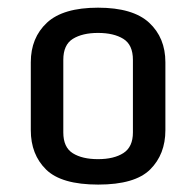

<svg xmlns="http://www.w3.org/2000/svg" viewBox="-20 -736 516 505"><path d="M238.3 -250.5Q141.6 -250.5 101.3 -290Q61 -329.6 61 -393.6V-572.3Q61 -636.7 103.5 -676.3Q146 -715.8 237.8 -715.8Q329.6 -715.8 372.3 -676.3Q415 -636.7 415 -572.3V-393.6Q415 -330.1 375 -290.3Q335 -250.5 238.3 -250.5ZM237.8 -317.4Q279.8 -317.4 304.7 -333.5Q329.6 -349.6 329.6 -387.7V-578.6Q329.6 -618.2 304.4 -633.8Q279.3 -649.4 237.8 -649.4Q196.8 -649.4 171.6 -633.8Q146.5 -618.2 146.5 -578.6V-387.7Q146.5 -348.6 171.4 -333Q196.3 -317.4 237.8 -317.4Z"/></svg>

Font: Monda Medium
Style: Regular
Weight: 500
Designer: Vernon Adams
Foundry: Vernon Adams
Version: Version 2.200